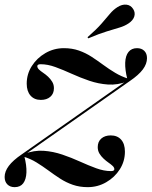

<svg xmlns="http://www.w3.org/2000/svg" viewBox="-23 -788 648 820"><path d="M39.5 11.3Q20.2 11.3 8.5 -0.4Q-3.2 -12.1 -3.2 -32.3Q-3.2 -55.6 14.5 -79.4Q32.3 -103.2 70.2 -129L521 -445.2V-440.3Q479 -424.2 438.3 -427Q397.6 -429.8 358.5 -443.1Q319.4 -456.5 283.1 -473Q246.8 -489.5 213.7 -501.6Q180.6 -513.7 150.8 -513.7Q136.3 -513.7 136.3 -505.6Q136.3 -498.4 143.1 -491.5Q150 -484.7 160.9 -477.4Q171.8 -470.2 182.3 -460.5Q192.7 -450.8 200 -438.7Q207.3 -426.6 207.3 -411.3Q207.3 -387.9 191.9 -374.6Q176.6 -361.3 151.6 -361.3Q123.4 -361.3 107.3 -379.8Q91.1 -398.4 91.1 -430.6Q91.1 -471.8 112.9 -506Q134.7 -540.3 171 -561.3Q207.3 -582.3 250 -582.3Q284.7 -582.3 313.7 -572.2Q342.7 -562.1 368.1 -545.6Q393.5 -529 418.1 -510.9Q442.7 -492.7 469 -477Q495.2 -461.3 525.8 -451.6L521 -449.2Q510.5 -490.3 511.7 -520.2Q512.9 -550 525.8 -566.1Q538.7 -582.3 562.1 -582.3Q581.5 -582.3 593.1 -571Q604.8 -559.7 604.8 -539.5Q604.8 -515.3 587.1 -491.5Q569.4 -467.7 531.5 -441.9L80.6 -125.8V-130.6Q122.6 -146.8 163.3 -144Q204 -141.1 243.1 -127.8Q282.3 -114.5 318.5 -98Q354.8 -81.5 387.9 -69.4Q421 -57.3 450.8 -57.3Q465.3 -57.3 465.3 -65.3Q465.3 -72.6 458.1 -79.4Q450.8 -86.3 440.3 -93.5Q429.8 -100.8 419.4 -110.5Q408.9 -120.2 401.6 -132.3Q394.4 -144.4 394.4 -159.7Q394.4 -183.1 409.7 -196.4Q425 -209.7 450 -209.7Q478.2 -209.7 494.4 -191.5Q510.5 -173.4 510.5 -140.3Q510.5 -99.2 488.7 -64.9Q466.9 -30.6 430.6 -9.7Q394.4 11.3 351.6 11.3Q316.9 11.3 287.9 1.2Q258.9 -8.9 233.5 -25.4Q208.1 -41.9 183.5 -60.1Q158.9 -78.2 132.7 -94.4Q106.5 -110.5 75.8 -119.4L80.6 -121.8Q91.1 -81.5 89.9 -51.6Q88.7 -21.8 76.2 -5.2Q63.7 11.3 39.5 11.3ZM354 -624.2 350.8 -629Q389.5 -662.9 410.9 -687.5Q432.3 -712.1 446.4 -729Q460.5 -746 478.2 -757.3Q498.4 -770.2 516.9 -768.1Q535.5 -766.1 546 -749.2Q555.6 -733.9 550.4 -717.3Q545.2 -700.8 525.8 -687.9Q508.9 -676.6 487.1 -670.2Q465.3 -663.7 433.5 -654Q401.6 -644.4 354 -624.2Z"/></svg>

Font: Playfair 144pt
Style: Bold Italic
Weight: 700
Italic angle: -15.6°
Designer: Claus Eggers Sørensen
Foundry: Claus Eggers Sørensen
Version: Version 2.203